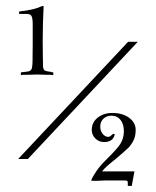

<svg xmlns="http://www.w3.org/2000/svg" viewBox="-20 -602 515 634"><path d="M40 -77 403 -464H435L72 -77ZM49 -363 73 -366Q85 -368 86 -381Q87 -384 87.5 -401Q88 -418 88 -456V-522Q88 -542 84 -549Q80 -556 69 -556H43V-564Q92 -569 119 -582H124Q121 -522 121 -463Q121 -432 121.5 -414Q122 -396 122 -388V-384Q122 -368 135 -367Q136 -366 147 -365Q151 -363 156 -363V-354Q151 -355 146.5 -355Q142 -355 137 -355Q127 -355 118 -355.5Q109 -356 103 -356Q96 -356 88 -355.5Q80 -355 69 -355Q65 -355 59.5 -355Q54 -355 49 -354ZM402 12V3Q402 -3 400.5 -4.5Q399 -6 393 -6H341Q334 -6 324 -6Q314 -6 302 -5H284L281 -6Q286 -19 298 -36.5Q310 -54 327 -71Q353 -96 371 -118Q389 -140 389 -169Q389 -192 378 -206Q367 -220 348 -220Q332 -220 321.5 -210Q311 -200 311 -184Q311 -170 319 -160Q327 -150 338 -150Q343 -150 353 -160L359 -159Q354 -133 324 -133Q306 -133 294.5 -145Q283 -157 283 -173Q283 -198 302.5 -213.5Q322 -229 351 -229Q385 -229 406.5 -213Q428 -197 428 -173Q428 -155 422.5 -142Q417 -129 406 -116Q399 -109 387.5 -99Q376 -89 363 -78Q343 -62 333 -53Q323 -44 317 -36H424L415 12Z"/></svg>

Font: Updock
Style: Regular
Weight: 400
Designer: Robert E. Leuschke
Foundry: Robert E. Leuschke
Version: Version 1.010; ttfautohint (v1.8.4.7-5d5b)